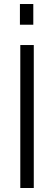

<svg xmlns="http://www.w3.org/2000/svg" viewBox="-20 -940 267 960"><path d="M81.5 0V-714.8H148.9V0ZM79.6 -816.4V-919.9H146.5V-816.4Z"/></svg>

Font: Pontano Sans Light
Style: Regular
Weight: 300
Designer: Vernon Adams
Foundry: Vernon Adams
Version: Version 2.001